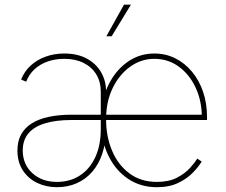

<svg xmlns="http://www.w3.org/2000/svg" viewBox="-20 -780 955 812"><path d="M220.7 11.7Q175.8 11.7 137.7 -6.3Q99.6 -24.4 76.7 -59.3Q53.7 -94.2 53.7 -143.6Q53.7 -182.1 68.8 -210.4Q84 -238.8 113.3 -257.6Q142.6 -276.4 185.3 -285.6Q228 -294.9 283.2 -294.9H843.3L833.5 -285.2Q833.5 -353.5 807.4 -409.4Q781.2 -465.3 736.1 -498.3Q690.9 -531.2 632.8 -531.2Q576.7 -531.2 530.3 -497.8Q483.9 -464.4 456.3 -407Q428.7 -349.6 428.7 -277.3V-274.4Q428.7 -202.6 453.9 -142.8Q479 -83 527.1 -46.9Q575.2 -10.7 643.6 -10.7Q694.3 -10.7 728.5 -28.6Q762.7 -46.4 783.7 -69.8Q804.7 -93.3 814.5 -109.4L833 -96.7Q820.8 -76.2 796.6 -50.8Q772.5 -25.4 734.6 -6.8Q696.8 11.7 643.6 11.7Q575.2 11.7 523.2 -22.7Q471.2 -57.1 440.9 -116.7Q410.6 -176.3 406.7 -251.5V-291Q410.6 -366.2 440.9 -425.5Q471.2 -484.9 521 -519.3Q570.8 -553.7 632.8 -553.7Q680.7 -553.7 721.2 -533.4Q761.7 -513.2 792 -476.8Q822.3 -440.4 838.9 -391.6Q855.5 -342.8 855.5 -285.2V-272.5H283.2Q216.8 -272.5 170.7 -258.5Q124.5 -244.6 100.3 -216.1Q76.2 -187.5 76.2 -143.6Q76.2 -85 116.7 -47.9Q157.2 -10.7 220.7 -10.7Q276.9 -10.7 318.6 -38.3Q360.4 -65.9 383.3 -116Q406.2 -166 406.2 -233.4V-391.6Q406.2 -434.1 387.2 -465.3Q368.2 -496.6 333.5 -513.9Q298.8 -531.2 252 -531.2Q213.4 -531.2 181.2 -519.8Q148.9 -508.3 125.7 -486.8Q102.5 -465.3 90.8 -434.6L69.3 -443.4Q82.5 -477.5 109.1 -502.2Q135.7 -526.9 172.6 -540.3Q209.5 -553.7 252 -553.7Q307.1 -553.7 346.7 -532.5Q386.2 -511.2 407.5 -474.6Q428.7 -438 428.7 -391.6V-228L426.8 -224.1Q426.8 -171.9 412.1 -128.7Q397.5 -85.4 370.4 -54Q343.3 -22.5 305.2 -5.4Q267.1 11.7 220.7 11.7ZM429.7 -626.5 504.4 -760.3H533.7L452.1 -626.5Z"/></svg>

Font: Inter Thin
Style: Regular
Weight: 250
Designer: Rasmus Andersson
Foundry: rsms
Version: Version 4.001;git-66647c0bb